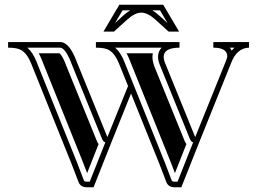

<svg xmlns="http://www.w3.org/2000/svg" viewBox="-20 -789 1113 820"><path d="M489.7 -768.8H677L744.9 -654.1H700L644.3 -704.6Q610.6 -735.1 583.5 -735.1Q556.2 -735.1 522.5 -704.6L466.8 -654.1H421.9ZM695.6 -690.2 663.3 -744.9H630.4Q645 -736.3 660.4 -722.4ZM536.6 -744.9H503.4L471.2 -690.2L506.3 -722.4Q521.7 -736.3 536.6 -744.9ZM683.8 -95.5 712.4 -20.5Q713.9 -16.6 716.4 -14.9Q719 -13.2 725.1 -13.2H738.3L804.4 -179.9L804.9 -180.9Q795.7 -184.3 791.5 -194.3L661.6 -514.2Q655 -531.7 655 -546.1Q655 -569.6 670.2 -585.4H471.9Q494.9 -565.4 510.3 -527.1ZM96.9 -585.4Q119.9 -565.4 135.3 -527.1L308.8 -95.5L337.4 -20.5Q338.9 -16.6 341.4 -14.9Q344 -13.2 350.1 -13.2H363.3L429.4 -179.9L429.9 -180.9Q420.7 -184.3 416.5 -194.3L286.6 -514.2Q267.6 -565.9 248.3 -580.8Q242.9 -585 237.3 -585.4ZM961.4 -585.4Q966.3 -579.8 969.5 -572.8Q975.1 -579.8 981.4 -585.4ZM661.6 -86.7 539.6 -389.6 451.7 -171.1 379.6 10.7H350.1Q324 10.7 315.2 -12L286.6 -86.7L113 -518.1Q96.2 -559.8 70.8 -575Q53.2 -585.4 14.6 -585.4V-609.4H237.3Q277.1 -609.4 308.8 -522.7L438.7 -203.4L526.9 -421.6L488 -518.1Q471.2 -559.8 445.8 -575Q428.2 -585.4 389.6 -585.4V-609.4H746.6V-585.4Q679 -585 679 -546.1Q679 -535.9 683.8 -522.7L813.7 -203.4L942.6 -522.7Q950.7 -542.7 950.7 -547.9Q950.7 -585.4 891.1 -585.4V-609.4H1043.5V-585.4Q991 -584.2 966.3 -518.1L826.7 -171.1L754.6 10.7H725.1Q699 10.7 690.2 -12ZM776.1 -173.6 727.1 -49.6 706.1 -104.2 532.5 -535.9Q526.9 -549.8 520.3 -561.5H632.3Q631.1 -554.2 631.1 -546.1Q631.1 -527.3 639.2 -505.4L769.3 -185.3Q772 -179 776.1 -173.6ZM145.3 -561.5H234.1Q248 -550 264.2 -505.4L394.3 -185.3Q397 -178.7 401.1 -173.6L352.1 -49.6L331.1 -104.2L157.5 -535.9Q151.9 -549.8 145.3 -561.5Z"/></svg>

Font: itsadzokeS01
Style: Regular
Weight: 600
Width: 6
Version: Version 0.46